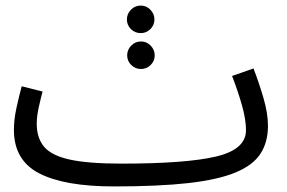

<svg xmlns="http://www.w3.org/2000/svg" viewBox="-20 -649 1033 690"><path d="M390 21Q212 21 121 -26Q30 -73 30 -182Q30 -219 39 -260.5Q48 -302 58 -339L133 -320Q127 -298 119.5 -264.5Q112 -231 112 -205Q112 -153 138.5 -121.5Q165 -90 231 -75.5Q297 -61 416 -61Q649 -61 756.5 -86.5Q864 -112 864 -181Q864 -219 850 -269Q836 -319 814 -376L891 -403Q910 -354 926.5 -298Q943 -242 943 -197Q943 -138 916 -96.5Q889 -55 826 -29Q763 -3 656.5 9Q550 21 390 21ZM486 -530Q465 -530 450.5 -544.5Q436 -559 436 -579Q436 -599 450.5 -614Q465 -629 486 -629Q506 -629 520.5 -614Q535 -599 535 -579Q535 -559 520.5 -544.5Q506 -530 486 -530ZM487 -401Q466 -401 451.5 -415.5Q437 -430 437 -450Q437 -470 451.5 -485Q466 -500 487 -500Q507 -500 521.5 -485Q536 -470 536 -450Q536 -430 521.5 -415.5Q507 -401 487 -401Z"/></svg>

Font: TSCustom
Style: Regular
Weight: 400
Designer: Monotype Design Team
Foundry: Monotype Imaging Inc.
Version: Version 2.004; ttfautohint (v1.8.3) -l 8 -r 50 -G 200 -x 14 